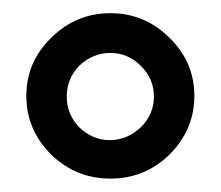

<svg xmlns="http://www.w3.org/2000/svg" viewBox="-20 -720 331 288"><path d="M56.6 -663.1Q93.8 -700.2 145.5 -700.2Q197.3 -700.2 234.4 -663.1Q271.5 -627 271.5 -576.2Q271.5 -525.4 234.4 -488.3Q197.3 -452.1 145.5 -452.1Q93.8 -452.1 56.6 -488.3Q19.5 -525.4 19.5 -576.2Q19.5 -627 56.6 -663.1ZM191.4 -529.3Q210.9 -548.8 210.9 -575.2Q210.9 -601.6 191.4 -621.1Q171.9 -640.6 145.5 -640.6Q119.1 -640.6 98.6 -621.1Q80.1 -601.6 80.1 -575.2Q80.1 -548.8 98.6 -529.3Q119.1 -509.8 144.5 -509.8Q170.9 -509.8 191.4 -529.3Z"/></svg>

Font: Acme Polish
Style: Regular
Weight: 400
Designer: Juan Pablo del Peral
Version: Version 1.002